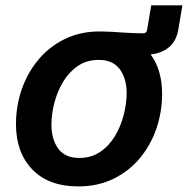

<svg xmlns="http://www.w3.org/2000/svg" viewBox="-20 -667 683 698"><path d="M264.2 10.7Q157.2 10.7 97.7 -50.8Q38.1 -112.3 38.1 -215.3Q38.1 -281.2 58.8 -341.6Q79.6 -401.9 119.1 -449.5Q158.7 -497.1 215.1 -524.9Q271.5 -552.7 342.8 -552.7Q346.7 -552.7 350.1 -552.7Q385.3 -551.8 425.8 -548.8Q466.3 -545.9 499.5 -545.9Q512.7 -545.9 514.6 -557.6L529.8 -647.5H643.1L628.4 -560.5Q621.1 -517.1 594 -495.1Q566.9 -473.1 527.8 -469.2Q569.3 -412.1 569.3 -326.2Q569.3 -260.3 548.6 -199.7Q527.8 -139.2 488.3 -91.8Q448.7 -44.4 392.1 -16.8Q335.4 10.7 264.2 10.7ZM268.6 -92.8Q312 -92.8 344.5 -115Q377 -137.2 398.2 -172.9Q419.4 -208.5 429.9 -249.8Q440.4 -291 440.4 -328.1Q440.4 -381.3 415.5 -415.3Q390.6 -449.2 338.9 -449.2Q294.9 -449.2 262.7 -427Q230.5 -404.8 209.2 -369.1Q188 -333.5 177.5 -292.5Q167 -251.5 167 -213.4Q167 -160.6 191.7 -126.7Q216.3 -92.8 268.6 -92.8Z"/></svg>

Font: Inter Semi Bold
Style: Italic
Weight: 600
Italic angle: -9.39999°
Designer: Rasmus Andersson
Foundry: rsms
Version: Version 4.000;git-3c8e0fc